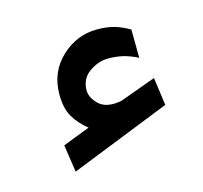

<svg xmlns="http://www.w3.org/2000/svg" viewBox="-51 -839 375 354"><g transform="rotate(-15 136.0 -661.5)"><path d="M98.1 -611.8Q81.5 -625 71.8 -641.4Q62 -657.7 62 -684.6Q62 -727.5 91.6 -755.1Q121.1 -782.7 159.7 -782.7Q178.7 -782.7 192.9 -778.6Q207 -774.4 221.2 -766.1L221.7 -711.9Q206.5 -719.7 193.4 -722.7Q180.2 -725.6 166.5 -725.6Q147 -725.6 129.6 -713.4Q112.3 -701.2 112.3 -678.2Q112.8 -664.6 126 -651.9Q139.2 -639.2 165.5 -643.1Q166 -643.1 169.9 -644L238.3 -668.9L245.6 -615.7L54.2 -539.6L46.4 -591.8Z"/></g></svg>

Font: Vazirmatn RD SemiBold
Style: Regular
Weight: 600
Designer: Saber Rastikerdar
Foundry: Saber Rastikerdar
Version: Version 32.102